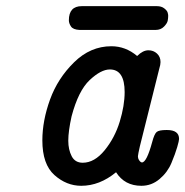

<svg xmlns="http://www.w3.org/2000/svg" viewBox="-20 -598 600 622"><path d="M117.2 -143.1Q117.2 -207 142.1 -275.6Q167 -344.2 220 -396.2Q272.9 -448.2 340.8 -448.2Q386.7 -448.2 423.8 -417H424.8Q442.9 -435.1 460.9 -435.1Q477.1 -435.1 488.5 -424.6Q500 -414.1 500 -397Q500 -388.2 496.1 -376L433.1 -124Q427.2 -98.1 426.8 -91.8Q426.8 -85 429.9 -80.1Q433.1 -75.2 435.5 -73.5Q438 -71.8 439.9 -71.8Q455.1 -71.8 473.1 -138.2Q480 -164.1 487.5 -170.4Q495.1 -176.8 519 -176.8H521Q560.1 -176.8 560.1 -147.9Q560.1 -142.1 554 -121.1Q547.9 -100.1 535.4 -70.1Q522.9 -40 497.1 -18.1Q471.2 3.9 438 3.9Q383.8 3.9 356 -40Q302.7 3.9 243.2 3.9Q195.3 3.9 156.2 -31Q117.2 -65.9 117.2 -143.1ZM201.2 -142.1Q201.2 -113.3 212.2 -92Q223.1 -70.8 248 -70.8Q286.1 -70.8 319.1 -111.3Q352.1 -151.9 367.9 -203.9Q383.8 -255.9 383.8 -299.8Q383.8 -373 335.9 -373Q307.1 -373 270.5 -338.6Q233.9 -304.2 211.9 -221.2Q201.2 -172.9 201.2 -142.1ZM203.1 -532.2Q203.1 -578.1 245.1 -578.1H487.8Q502.9 -578.1 512 -571Q521 -564 522.9 -557.9Q524.9 -551.8 524.9 -546.9Q524.9 -540 523.4 -531.5Q522 -522.9 511.5 -512Q501 -501 483.9 -501H237.8Q216.8 -502 210 -512.2Q203.1 -522.5 203.1 -532.2Z"/></svg>

Font: CMU Typewriter Text
Style: BoldItalic
Weight: 700
Italic angle: -14.04°
Version: Version 0.7.0